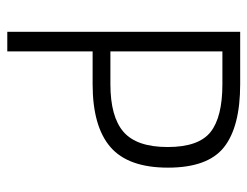

<svg xmlns="http://www.w3.org/2000/svg" viewBox="-98 -598 695 540"><g transform="rotate(90 250.0 -327.5)"><path d="M216 -240H124V0H69V-655H216Q336 -655 393.5 -609.5Q451 -564 451 -452Q451 -340 393 -290Q335 -240 216 -240ZM216 -605H124V-290H216Q308 -290 350.5 -327Q393 -364 393 -451Q393 -538 351 -571.5Q309 -605 216 -605Z"/></g></svg>

Font: TypoPRO Lekton
Style: Regular
Weight: 400
Monospace: yes
Designer: Paolo Mazzetti, Luciano Perondi, Raffaele Flato, Elena Papassissa, Emilio Macchia, Michela Povoleri, Tobias Seemiller, R
Version: Version 34.000